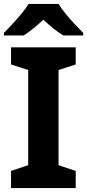

<svg xmlns="http://www.w3.org/2000/svg" viewBox="-20 -954 442 974"><path d="M364 0H36V-87L123 -116V-599L36 -627V-714H364V-627L277 -599V-116L364 -87ZM277 -934Q291 -911 313.5 -883.5Q336 -856 360 -830.5Q384 -805 402 -787V-774H302Q276 -789 251 -809.5Q226 -830 200 -854Q174 -830 150 -810.5Q126 -791 100 -774H0V-787Q19 -806 42.5 -831.5Q66 -857 88.5 -884Q111 -911 125 -934Z"/></svg>

Font: Noto Sans Lao Looped
Style: Bold
Weight: 700
Designer: Mark Frömberg, Ben Mitchell
Foundry: The Fontpad Ltd
Version: Version 1.001